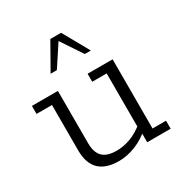

<svg xmlns="http://www.w3.org/2000/svg" viewBox="-148 -726 813 851"><g transform="rotate(-30 258.5 -300.5)"><path d="M220 10Q154 10 120 -22.5Q86 -55 86 -123V-354H7V-395H140V-128Q140 -80 162.5 -57.5Q185 -35 234 -35Q269 -35 306 -48.5Q343 -62 386 -98L366 -72V-354H292V-395H420V-41H489V0H369V-55L387 -59Q350 -25 306 -7.5Q262 10 220 10ZM150 -477 226 -611H281L356 -477H325L253 -585L182 -477Z"/></g></svg>

Font: Rokkitt Light
Style: Regular
Weight: 300
Version: Version 3.103